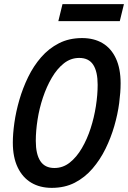

<svg xmlns="http://www.w3.org/2000/svg" viewBox="-20 -893 619 928"><path d="M230 15Q173 15 131 -10Q89 -35 65.5 -84Q42 -133 42 -204Q42 -246 49.5 -299.5Q57 -353 73.5 -410Q90 -467 116 -520.5Q142 -574 179 -616.5Q216 -659 265 -684Q314 -709 377 -709Q434 -709 475.5 -684.5Q517 -660 540 -611Q563 -562 563 -490Q563 -448 556 -394.5Q549 -341 532.5 -284Q516 -227 490 -174Q464 -121 427 -78Q390 -35 341.5 -10Q293 15 230 15ZM243 -81Q284 -81 317 -107Q350 -133 375.5 -176.5Q401 -220 418 -272.5Q435 -325 443.5 -380Q452 -435 452 -483Q452 -547 430.5 -580Q409 -613 363 -613Q322 -613 289 -587Q256 -561 230.5 -517.5Q205 -474 187.5 -421.5Q170 -369 161.5 -314.5Q153 -260 153 -212Q153 -148 175 -114.5Q197 -81 243 -81ZM262 -791 282 -873H579L559 -791Z"/></svg>

Font: Ubuntu Sans Mono Medium
Style: Italic
Weight: 500
Italic angle: -13.5°
Monospace: yes
Designer: Dalton Maag Ltd
Foundry: Dalton Maag Ltd
Version: Version 1.006